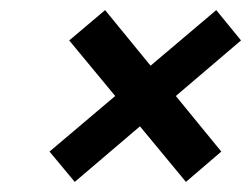

<svg xmlns="http://www.w3.org/2000/svg" viewBox="-20 -520 497 380"><path d="M128 -160 78 -220 208 -330 117 -440 188 -500 278 -390 408 -500 457 -440 328 -330 418 -220 348 -160 257 -270Z"/></svg>

Font: Cuprum
Style: Bold Italic
Weight: 700
Italic angle: -10°
Designer: Jovanny Lemonad
Foundry: Jovanny Lemonad
Version: Version 3.000